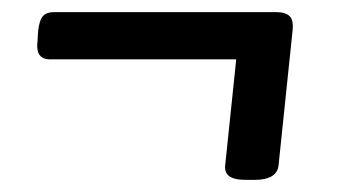

<svg xmlns="http://www.w3.org/2000/svg" viewBox="-20 -371 560 317"><path d="M387 -74Q366 -74 358 -80.5Q350 -87 352 -100L370 -273H62Q51 -273 45.5 -280Q40 -287 42 -304L43 -320Q45 -338 51 -344.5Q57 -351 69 -351H436Q451 -351 458 -344.5Q465 -338 463 -320L440 -99Q438 -74 400 -74Z"/></svg>

Font: Asap Condensed Condensed Medium
Style: Italic
Weight: 500
Width: 3
Italic angle: -6°
Designer: Pablo Cosgaya
Foundry: Omnibus-Type
Version: Version 3.001; ttfautohint (v1.8.4.7-5d5b)